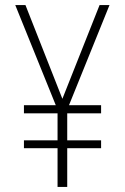

<svg xmlns="http://www.w3.org/2000/svg" viewBox="-20 -734 492 754"><path d="M225 -346 80 -714H40L199 -321H74V-289H206V-183H74V-152H206V0H244V-152H377V-183H244V-289H377V-321H251L410 -714H371Z"/></svg>

Font: Noto Sans Arabic UI Cn XLt
Style: Regular
Weight: 200
Width: 3
Designer: Monotype Design Team, Nadine Chahine and Nizar Qandah
Foundry: Monotype Imaging Inc.
Version: Version 2.010